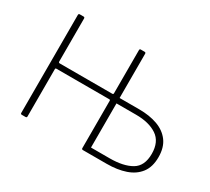

<svg xmlns="http://www.w3.org/2000/svg" viewBox="-142 -985 1345 1228"><g transform="rotate(30 531.0 -371.0)"><path d="M587 -525H611V-415Q611 -406 619 -406H762Q838 -406 896.5 -385Q955 -364 988.5 -319Q1022 -274 1022 -202Q1022 -130 988 -85.5Q954 -41 894 -20.5Q834 0 756 0H587ZM974 -199Q974 -288 916 -327Q858 -366 762 -366H618Q611 -366 611 -356V-48Q611 -40 620 -40H755Q856 -40 915 -74.5Q974 -109 974 -199ZM564 -366H172Q166 -366 166 -360V-9Q166 0 156 0H129Q124 0 122 -2.5Q120 -5 120 -10V-732Q120 -742 129 -742H157Q166 -742 166 -732V-415Q166 -406 175 -406H563Q571 -406 571 -414V-733Q571 -742 579 -742H608Q617 -742 617 -732V-10Q617 0 608 0H581Q571 0 571 -9V-359Q571 -366 564 -366Z"/></g></svg>

Font: Libre Franklin Thin
Style: Regular
Weight: 100
Designer: Pablo Impallari, Rodrigo Fuenzalida, Nhung Nguyen
Foundry: Impallari Type
Version: Version 3.000